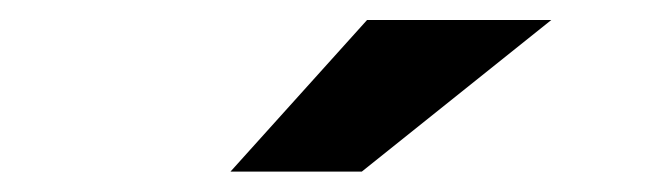

<svg xmlns="http://www.w3.org/2000/svg" viewBox="-20 -775 640 188"><path d="M339.4 -755.4H519.8L334.3 -607H205.7Z"/></svg>

Font: iiserrat Thin
Style: Regular
Weight: 100
Designer: Akira Ohta
Foundry: Akira Ohta
Version: Version 1.200;Glyphs 3.3.1 (3343)